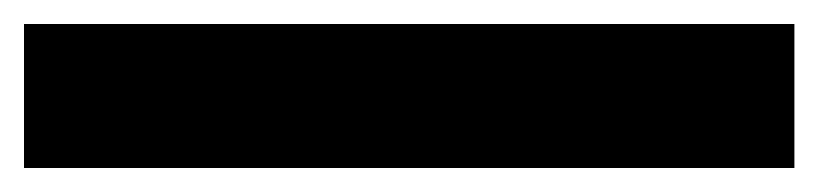

<svg xmlns="http://www.w3.org/2000/svg" viewBox="-20 35 682 160"><path d="M0 175V55H642V175Z"/></svg>

Font: Smooch Sans Black
Style: Regular
Weight: 900
Designer: Robert E. Leuschke
Foundry: Robert E. Leuschke
Version: Version 1.010; ttfautohint (v1.8.3)